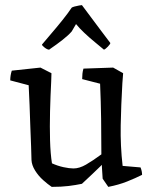

<svg xmlns="http://www.w3.org/2000/svg" viewBox="-20 -718 595 750"><path d="M182 12Q167 2 148.5 -14.5Q130 -31 117 -52Q104 -73 103 -93Q103 -111 101.5 -145.5Q100 -180 98.5 -222.5Q97 -265 95.5 -308Q94 -351 92 -385L20 -404Q20 -423 26 -442L138 -454L181 -432L180 -400Q177 -343 175.5 -283Q174 -223 175.5 -170Q177 -117 183 -80Q205 -70 228 -65Q251 -60 267 -60Q290 -60 316 -75Q342 -90 376 -115Q376 -186 375 -253.5Q374 -321 371 -391L301 -409Q301 -420 302 -430Q303 -440 306 -450L422 -454L461 -432L458 -393Q453 -308 451.5 -228Q450 -148 459 -70L529 -64Q535 -49 535 -35Q509 -22 476.5 -9Q444 4 403 12L381 -20L378 -67V-74Q359 -55 339.5 -37Q320 -19 300 0Q276 5 248 8.5Q220 12 182 12ZM176 -527 172 -524Q165 -524 154.5 -532Q144 -540 144 -544Q158 -561 180 -586.5Q202 -612 224 -639.5Q246 -667 260 -688Q262 -690 271 -692.5Q280 -695 289 -696.5Q298 -698 300 -698L374 -599L411 -550Q411 -546 401.5 -536Q392 -526 386 -524Q372 -536 350.5 -553.5Q329 -571 309 -590Q289 -609 277 -624L260 -595Q247 -580 224 -562Q201 -544 176 -527Z"/></svg>

Font: Labrada
Style: Regular
Weight: 400
Designer: Mercedes Jáuregui
Foundry: Omnibus-Type Team
Version: Version 1.000; ttfautohint (v1.8.4.7-5d5b)